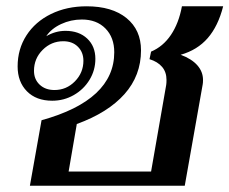

<svg xmlns="http://www.w3.org/2000/svg" viewBox="-20 -590 729 610"><path d="M112 -208Q343 -272 343 -424Q343 -471 315 -499.5Q287 -528 240 -528Q205 -528 174 -513.5Q143 -499 127 -475Q156 -492 188 -492Q231 -492 257 -467.5Q283 -443 283 -403Q283 -367 264.5 -336.5Q246 -306 214.5 -288Q183 -270 146 -270Q95 -270 65.5 -300Q36 -330 36 -379Q36 -434 64 -477.5Q92 -521 142 -545.5Q192 -570 255 -570Q336 -570 382 -532.5Q428 -495 428 -430Q428 -350 375.5 -291Q323 -232 224 -196L198 -45H460L508 -320Q509 -326 509 -336Q509 -361 495 -377.5Q481 -394 455 -402L460 -426Q498 -442 523 -479Q548 -516 558 -570H689Q673 -507 640 -469Q607 -431 554 -416Q589 -403 607 -382.5Q625 -362 625 -336Q625 -327 624 -322L567 0H75ZM245 -397Q245 -424 227.5 -441.5Q210 -459 181 -459Q143 -459 115.5 -431.5Q88 -404 88 -365Q88 -338 106 -321Q124 -304 153 -304Q191 -304 218 -331.5Q245 -359 245 -397Z"/></svg>

Font: Fahkwang Medium
Style: Italic
Weight: 500
Italic angle: -10°
Version: Version 1.000; ttfautohint (v1.6)